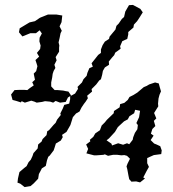

<svg xmlns="http://www.w3.org/2000/svg" viewBox="-20 -737 701 780"><path d="M62 9 51 5 53 -12 59 -38 79 -55 88 -62 96 -78 105 -88 112 -103 116 -115 133 -134 135 -150 149 -162 153 -172 169 -188 172 -204 179 -208 198 -230 206 -238 212 -251 227 -270 225 -276 235 -296 241 -311 261 -316 265 -334V-346L285 -357L297 -376L295 -384L313 -402L319 -415L332 -429L335 -441L343 -460L357 -466L352 -480L364 -495L379 -514L390 -522V-536L397 -554L406 -568L423 -579L425 -588L439 -605L449 -617L453 -632L462 -641L475 -660L484 -668L489 -690L504 -716L520 -717L550 -701L560 -687L545 -663L537 -651L524 -637L522 -625L501 -607V-597L497 -579L477 -570L468 -549L470 -539L448 -523L444 -513L435 -503L422 -487L423 -474L406 -463L398 -449L395 -433L390 -415L383 -410L371 -394L352 -375L354 -365L334 -348L337 -338L328 -324L321 -315L311 -300L303 -284L289 -276L276 -261L272 -248L266 -229L250 -201L232 -189L235 -180L227 -166L207 -154L202 -138L198 -126L182 -105L176 -100L171 -86L166 -63L150 -53L146 -45L138 -30L135 -11L117 8L104 19L80 23ZM31 -331 25 -353 39 -371 60 -372H78L91 -371L101 -379L117 -390L111 -403L122 -413L117 -438L127 -448L132 -468L129 -478L124 -493L139 -507L130 -522L143 -538L145 -552L140 -569L141 -584L150 -601L141 -614L126 -602H103L71 -589L57 -606L60 -622L100 -646L122 -651L141 -664L145 -666L175 -678H209L233 -674L230 -647L222 -630L231 -612L226 -602L222 -582L218 -565L221 -552L220 -543V-527L206 -505L210 -492L201 -474L205 -461L198 -449L194 -437L192 -422L188 -402V-386L202 -371H215L237 -369L246 -367L258 -365L269 -349L256 -341L247 -323L224 -320L206 -327L196 -320L184 -324L163 -326L151 -323L129 -320L120 -324L107 -328L81 -320L68 -326L65 -321L46 -327ZM514 1 505 -9 502 -23 497 -50 494 -61 498 -72 508 -92 496 -104 485 -107 473 -106 457 -108H439L419 -104L406 -110L400 -108L372 -106H362L331 -114L338 -132L330 -150L347 -163L345 -169L359 -181L367 -195L386 -208L393 -227L406 -240L414 -250L442 -277L443 -286L466 -301L468 -314L485 -319L499 -331L506 -343L522 -351L538 -361L564 -383L576 -388L586 -394L610 -402L625 -398L629 -383L634 -366L628 -352L624 -337L622 -316L623 -305L611 -286L606 -278L615 -256L605 -246L611 -225L599 -213L593 -194L604 -186L592 -168L606 -154L616 -150L631 -143L637 -126L635 -111L605 -107L578 -95V-74L585 -59L576 -43L562 -16L569 -12L549 4L533 0ZM433 -153 435 -146 460 -155 480 -149 496 -155 505 -151 519 -169 521 -179 528 -197 538 -212 540 -229 534 -237 545 -261 549 -287 529 -291 525 -277 506 -265 499 -252 484 -244 459 -221 447 -201 423 -175 413 -167Z"/></svg>

Font: Winky Rough Light
Style: Italic
Weight: 300
Italic angle: -8.97852°
Designer: Simon Atzbach
Foundry: typofactur
Version: Version 1.206; ttfautohint (v1.8.4.7-5d5b)